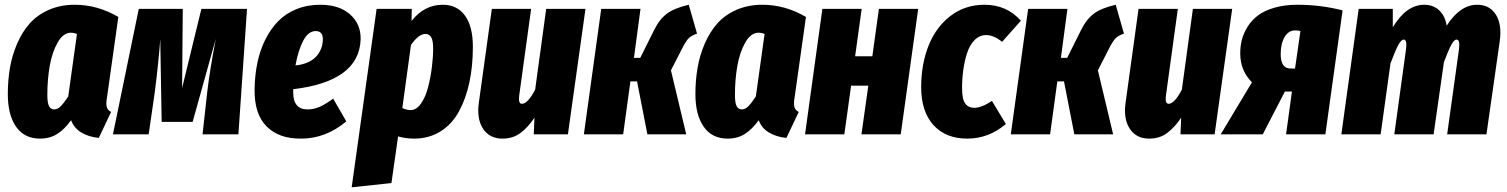

<svg xmlns="http://www.w3.org/2000/svg" viewBox="-20 -571 6405 816"><path d="M297.9 -550.8Q394.5 -550.8 482.9 -499L435.1 -159.2Q430.2 -133.3 433.3 -118.2Q436.5 -103 452.1 -95.2L399.9 15.1Q357.9 11.2 326.2 -7.6Q294.4 -26.4 282.2 -60.1Q253.9 -21 222.9 -1.5Q191.9 18.1 149.9 18.1Q83.5 18.1 48.3 -32.5Q13.2 -83 13.2 -170.9Q13.2 -229 22.2 -282.2Q31.2 -335.4 52.7 -385.3Q74.2 -435.1 106.2 -471.2Q138.2 -507.3 187.5 -529.1Q236.8 -550.8 297.9 -550.8ZM282.2 -432.1Q249 -432.1 225.3 -390.9Q201.7 -349.6 191.4 -291.3Q181.2 -232.9 181.2 -167Q181.2 -133.3 188.5 -119.6Q195.8 -106 210.9 -106Q225.1 -106 239 -120.4Q252.9 -134.8 270 -161.1L307.1 -426.8Q293 -432.1 282.2 -432.1Z M1029.8 -533.2 993.2 0H840.8L860.8 -180.2Q870.6 -266.1 897 -405.8L798.8 -53.2H667L661.1 -404.8Q654.8 -314 637.7 -178.2L611.8 0H460L569.8 -533.2H756.8L753.9 -196.8L835.9 -533.2Z M1340.8 -550.8Q1421.4 -550.8 1467.8 -509.8Q1514.2 -468.8 1512.7 -403.8Q1506.8 -225.1 1226.1 -191.9V-178.2Q1226.1 -106 1287.1 -106Q1313.5 -106 1338.4 -116.9Q1363.3 -127.9 1396 -151.9L1451.7 -55.2Q1364.7 18.1 1259.8 18.1Q1165 19 1112.5 -34.2Q1060.1 -87.4 1062 -192.9Q1063 -252 1074 -304.7Q1085 -357.4 1107.4 -402.6Q1129.9 -447.8 1162.1 -480.7Q1194.3 -513.7 1240 -532.2Q1285.6 -550.8 1340.8 -550.8ZM1235.8 -293Q1267.1 -295.9 1290.5 -307.1Q1314 -318.4 1326.9 -334.2Q1339.8 -350.1 1345.9 -367.7Q1352.1 -385.3 1352.1 -403.8Q1352.1 -439 1321.8 -439Q1290 -439 1268.6 -397.7Q1247.1 -356.4 1235.8 -293Z M1474.6 225.1 1580.6 -533.2H1730L1729 -481.9Q1783.2 -550.8 1861.8 -550.8Q1922.9 -550.8 1956.3 -504.6Q1989.7 -458.5 1989.7 -372.1Q1989.7 -290 1974.9 -220.7Q1960 -151.4 1930.4 -97.2Q1900.9 -43 1852.1 -12.5Q1803.2 18.1 1739.7 18.1Q1705.1 18.1 1671.9 8.8L1643.6 207ZM1724.6 -103Q1749.5 -103 1769 -130.6Q1788.6 -158.2 1799.3 -200.2Q1810.1 -242.2 1815.4 -284.9Q1820.8 -327.6 1820.8 -365.2Q1820.8 -399.9 1812.3 -413.3Q1803.7 -426.8 1788.6 -426.8Q1759.3 -426.8 1726.6 -379.9L1689.9 -111.8Q1710 -103 1724.6 -103Z M2115.2 18.1Q2060.1 18.1 2032.5 -24.7Q2004.9 -67.4 2015.6 -138.2L2070.3 -533.2H2237.3L2186.5 -164.1Q2182.1 -129.9 2198.2 -129.9Q2222.7 -129.9 2254.4 -189.9L2301.3 -533.2H2468.3L2393.6 0H2248.5L2251.5 -70.8Q2223.1 -28.8 2191.4 -5.4Q2159.7 18.1 2115.2 18.1Z M2907.2 -550.8 2942.4 -428.2Q2916.5 -419.4 2904.5 -406Q2892.6 -392.6 2874.5 -356L2831.5 -272L2896.5 0H2731.4L2687.5 -225.1H2659.2L2628.4 0H2461.4L2535.2 -533.2H2702.1L2674.3 -325.2H2701.2L2758.3 -439.9Q2781.7 -488.3 2813.7 -512.5Q2845.7 -536.6 2907.2 -550.8Z M3220.2 -550.8Q3316.9 -550.8 3405.3 -499L3357.4 -159.2Q3352.5 -133.3 3355.7 -118.2Q3358.9 -103 3374.5 -95.2L3322.3 15.1Q3280.3 11.2 3248.5 -7.6Q3216.8 -26.4 3204.6 -60.1Q3176.3 -21 3145.3 -1.5Q3114.3 18.1 3072.3 18.1Q3005.9 18.1 2970.7 -32.5Q2935.5 -83 2935.5 -170.9Q2935.5 -229 2944.6 -282.2Q2953.6 -335.4 2975.1 -385.3Q2996.6 -435.1 3028.6 -471.2Q3060.5 -507.3 3109.9 -529.1Q3159.2 -550.8 3220.2 -550.8ZM3204.6 -432.1Q3171.4 -432.1 3147.7 -390.9Q3124 -349.6 3113.8 -291.3Q3103.5 -232.9 3103.5 -167Q3103.5 -133.3 3110.8 -119.6Q3118.2 -106 3133.3 -106Q3147.5 -106 3161.4 -120.4Q3175.3 -134.8 3192.4 -161.1L3229.5 -426.8Q3215.3 -432.1 3204.6 -432.1Z M3641.1 0 3670.4 -207H3597.2L3568.4 0H3401.4L3475.1 -533.2H3642.1L3614.3 -332H3687.5L3715.3 -533.2H3882.3L3808.1 0Z M4164.1 -550.8Q4258.8 -550.8 4318.8 -482.9L4238.8 -393.1Q4204.1 -421.9 4170.9 -421.9Q4143.1 -421.9 4122.3 -401.1Q4101.6 -380.4 4090.3 -345.9Q4079.1 -311.5 4074 -274.2Q4068.8 -236.8 4068.8 -196.8Q4068.8 -148.9 4082.3 -130.9Q4095.7 -112.8 4121.1 -112.8Q4151.4 -112.8 4195.8 -142.1L4254.9 -43.9Q4182.1 18.1 4090.8 18.1Q3999 18.1 3947 -39.6Q3895 -97.2 3895 -200.2Q3895 -297.9 3926.3 -376.7Q3957.5 -455.6 4019.5 -503.2Q4081.5 -550.8 4164.1 -550.8Z M4721.7 -550.8 4756.8 -428.2Q4731 -419.4 4719 -406Q4707 -392.6 4689 -356L4646 -272L4710.9 0H4545.9L4502 -225.1H4473.6L4442.9 0H4275.9L4349.6 -533.2H4516.6L4488.8 -325.2H4515.6L4572.8 -439.9Q4596.2 -488.3 4628.2 -512.5Q4660.2 -536.6 4721.7 -550.8Z M4863.8 18.1Q4808.6 18.1 4781 -24.7Q4753.4 -67.4 4764.2 -138.2L4818.8 -533.2H4985.8L4935.1 -164.1Q4930.7 -129.9 4946.8 -129.9Q4971.2 -129.9 5002.9 -189.9L5049.8 -533.2H5216.8L5142.1 0H4997.1L5000 -70.8Q4971.7 -28.8 4939.9 -5.4Q4908.2 18.1 4863.8 18.1Z M5493.7 -550.8Q5592.8 -550.8 5686 -526.9L5612.8 0H5445.8L5470.7 -182.1H5440.9L5346.7 0H5168L5300.8 -221.2Q5251 -271 5251 -344.2Q5251 -374.5 5258.1 -402.3Q5265.1 -430.2 5282.5 -457.8Q5299.8 -485.4 5326.7 -505.6Q5353.5 -525.9 5396.5 -538.3Q5439.5 -550.8 5493.7 -550.8ZM5484.9 -441.9Q5456.1 -441.9 5439.5 -413.6Q5422.9 -385.3 5422.9 -340.8Q5422.9 -279.8 5464.8 -279.8H5483.9L5506.8 -439Q5498 -441.9 5484.9 -441.9Z M6257.8 -550.8Q6311.5 -550.8 6337.9 -508.1Q6364.3 -465.3 6353.5 -393.1L6297.4 0H6130.4L6180.7 -361.8Q6186 -402.8 6170.4 -402.8Q6160.2 -402.8 6148.2 -380.9Q6136.2 -358.9 6116.7 -307.1L6072.8 0H5905.8L5955.6 -361.8Q5960.9 -402.8 5945.8 -402.8Q5935.1 -402.8 5922.6 -379.6Q5910.2 -356.4 5889.6 -301.8L5847.7 0H5680.7L5754.4 -533.2H5899.4V-455.1Q5957 -550.8 6032.7 -550.8Q6071.3 -550.8 6096.4 -527.3Q6121.6 -503.9 6128.4 -461.9Q6185.5 -550.8 6257.8 -550.8Z"/></svg>

Font: Fira Sans Compressed ExtraBold
Style: Italic
Weight: 800
Width: 3
Italic angle: -8°
Designer: Carrois Corporate & Edenspiekermann AG
Foundry: Carrois Corporate GbR & Edenspiekermann AG
Version: Version 4.203;PS 004.203;hotconv 1.0.88;makeotf.lib2.5.64775